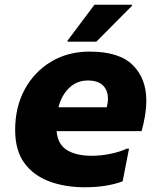

<svg xmlns="http://www.w3.org/2000/svg" viewBox="-20 -780 666 811"><path d="M339 11Q254 11 187.5 -14Q121 -39 82.5 -92Q44 -145 44 -231Q44 -328 84.5 -402.5Q125 -477 196 -519.5Q267 -562 358 -562Q484 -562 541 -505Q598 -448 598 -356Q598 -325 592.5 -291Q587 -257 578 -226H219Q224 -170 263 -146Q302 -122 367 -122Q409 -122 450 -131Q491 -140 515 -152H525L498 -14Q466 -2 425.5 4.5Q385 11 339 11ZM351 -440Q305 -440 272.5 -409Q240 -378 227 -327H431Q433 -336 434.5 -345Q436 -354 436 -363Q436 -398 415 -419Q394 -440 351 -440ZM265 -604V-608L379 -760H538V-756L387 -604Z"/></svg>

Font: Kufam
Style: Bold Italic
Weight: 700
Italic angle: -11°
Designer: Artur Schmal
Foundry: Original Type
Version: Version 1.301; ttfautohint (v1.8.3)